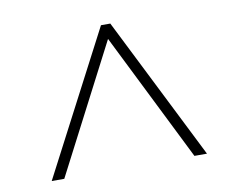

<svg xmlns="http://www.w3.org/2000/svg" viewBox="-57 -791 714 587"><g transform="rotate(-10 300.0 -497.5)"><path d="M59 -276H98L304 -674L502 -276H541L319 -719H290Z"/></g></svg>

Font: Noto Sans Mono ExtraLight
Style: Regular
Weight: 200
Designer: Monotype Design Team
Foundry: Monotype Imaging Inc.
Version: Version 2.014